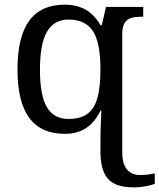

<svg xmlns="http://www.w3.org/2000/svg" viewBox="-20 -566 686 826"><path d="M412.1 40Q412.1 6.3 413.3 -23.2Q414.6 -52.7 416 -89.8H412.1Q387.2 -38.6 349.4 -14.4Q311.5 9.8 258.8 9.8Q156.7 9.8 106 -58.6Q55.2 -127 55.2 -267.1Q55.2 -407.7 105.7 -476.8Q156.2 -545.9 258.8 -545.9Q310.5 -545.9 348.4 -524.4Q386.2 -502.9 412.1 -458H418L436 -536.1H596.2V-494.1H587.9Q540 -494.1 522.9 -475.8Q505.9 -457.5 505.9 -421.9V87.9Q505.9 139.2 526.6 163.1Q547.4 187 582 187Q600.1 187 615.2 185.1Q630.4 183.1 646 180.2V224.1Q631.8 231 604.7 235.6Q577.6 240.2 557.1 240.2Q477.1 240.2 444.6 203.6Q412.1 167 412.1 85ZM412.1 -267.1Q412.1 -384.3 379.2 -433.1Q346.2 -481.9 274.9 -481.9Q212.4 -481.9 182.1 -429.4Q151.9 -377 151.9 -266.1Q151.9 -154.8 181.9 -104.5Q211.9 -54.2 275.9 -54.2Q348.6 -54.2 380.4 -101.6Q412.1 -148.9 412.1 -267.1Z"/></svg>

Font: Droid Serif
Style: Regular
Weight: 400
Designer: Monotype Design team
Foundry: Monotype Imaging Inc.
Version: Version 1.03